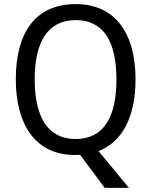

<svg xmlns="http://www.w3.org/2000/svg" viewBox="-20 -745 736 935"><path d="M640 -358C640 -587 538 -725 349 -725C153 -725 57 -587 57 -359C57 -146 146 10 347 10C354 10 363 9 370 9L490 170H608L460 -9C578 -55 640 -180 640 -358ZM149 -358C149 -542 213 -647 349 -647C484 -647 547 -543 547 -358C547 -173 484 -68 348 -68C214 -68 149 -174 149 -358Z"/></svg>

Font: Noto Sans Georgian SemiCondensed
Style: Regular
Weight: 400
Width: 4
Designer: Monotype Design Team, Akaki Razmadze
Foundry: Google LLC
Version: Version 2.005